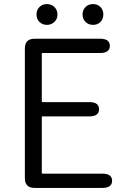

<svg xmlns="http://www.w3.org/2000/svg" viewBox="-20 -922 624 942"><path d="M150 0Q102 0 102 -48V-684Q102 -732 150 -732H471Q519 -732 519 -697Q519 -662 471 -662H190Q185 -662 185 -657V-426Q185 -421 190 -421H418Q466 -421 466 -386Q466 -351 418 -351H190Q185 -351 185 -346V-75Q185 -70 190 -70H482Q530 -70 530 -35Q530 0 482 0ZM210 -800Q188 -800 173.5 -814.5Q159 -829 159 -851Q159 -873 173.5 -887.5Q188 -902 210 -902Q232 -902 247 -887.5Q262 -873 262 -851Q262 -829 247 -814.5Q232 -800 210 -800ZM436.5 -800Q414 -800 399.5 -814.5Q385 -829 385 -851Q385 -873 399.5 -887.5Q414 -902 436.5 -902Q459 -902 473 -887.5Q487 -873 487 -851Q487 -829 473 -814.5Q459 -800 436.5 -800Z"/></svg>

Font: Resource Han Rounded KR Normal
Style: Regular
Weight: 350
Designer: Cyano Hao (round all glyphs); Ryoko NISHIZUKA 西塚涼子 (kana, bopomofo & ideographs); Paul D. Hunt (Latin, Greek & Cyrillic)
Foundry: Cyano Hao
Version: 0.990